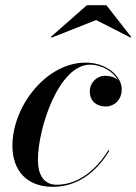

<svg xmlns="http://www.w3.org/2000/svg" viewBox="-20 -712 527 742"><path d="M351.5 -634.5 485 -566.5 487 -569.5 391 -692H316L176.5 -569.5L179.5 -566.5ZM402.5 -129.5 398.5 -131.5C355.5 -60.5 286 2 198.5 2C150 2 126.5 -36.5 126.5 -93C126.5 -218.5 208 -462 327.5 -462C376 -462 417.5 -434.5 436 -402C424 -414 405 -419 386 -419C353.5 -419 327 -392.5 327 -358.5C327 -318.5 356.5 -300.5 387.5 -300.5C423 -300.5 450.5 -327 450.5 -367.5C450.5 -414 396.5 -470 310.5 -470C159.5 -470 28 -302.5 28 -148.5C28 -52.5 84 10 184 10C287.5 10 359 -56.5 402.5 -129.5Z"/></svg>

Font: Bodoni* 36pt Medium
Style: Italic
Weight: 500
Italic angle: -13°
Version: Version 2.3